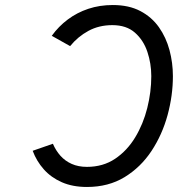

<svg xmlns="http://www.w3.org/2000/svg" viewBox="-20 -732 708 764"><path d="M326 12Q269 12 226.2 -6.8Q183.5 -25.5 154.5 -58Q125.5 -90.5 110 -132L190.5 -160Q202 -133 220.5 -112.2Q239 -91.5 265.2 -79.8Q291.5 -68 326 -68Q390 -68 438 -100.2Q486 -132.5 518 -185.5Q550 -238.5 566 -302.2Q582 -366 582 -429Q582 -479 566.5 -525.5Q551 -572 517 -602Q483 -632 427 -632Q374 -632 332 -609.2Q290 -586.5 259 -548.5L186 -589.5Q213 -627 249.8 -654.5Q286.5 -682 331.5 -697Q376.5 -712 429 -712Q493 -712 538.5 -688Q584 -664 612.5 -623.5Q641 -583 654.5 -532.5Q668 -482 668 -429Q668 -352 646.8 -274Q625.5 -196 582.8 -131.2Q540 -66.5 475.8 -27.2Q411.5 12 326 12Z"/></svg>

Font: Overpass
Style: Italic
Weight: 400
Italic angle: -10°
Designer: Delve Withrington, Dave Bailey, Thomas Jockin
Foundry: Delve Fonts LLC
Version: Version 4.000